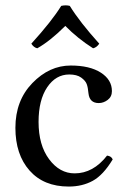

<svg xmlns="http://www.w3.org/2000/svg" viewBox="-20 -682 468 712"><path d="M238.8 -660.2Q275.9 -600.1 348.1 -520Q338.4 -505.9 325.2 -502.9Q267.1 -540 222.2 -585.9Q166 -529.8 118.2 -502.9Q105 -505.9 96.2 -520Q172.4 -604 207 -660.2Q224.6 -664.1 238.8 -660.2ZM397.9 -90.8Q362.8 -32.7 324 -11.5Q285.2 9.8 234.9 9.8Q142.1 9.8 89.6 -49.6Q37.1 -108.9 37.1 -208Q37.1 -309.1 100.1 -374Q163.1 -439 242.2 -439Q313 -439 354 -412.6Q395 -386.2 395 -344.2Q395 -323.2 379.4 -311.5Q363.8 -299.8 346.2 -299.8Q312 -299.8 308.1 -335.9Q306.2 -357.9 301.5 -370.4Q296.9 -382.8 281 -394.3Q265.1 -405.8 236.8 -405.8Q187 -405.8 155 -358.4Q123 -311 123 -230Q123 -144 162.1 -91.6Q201.2 -39.1 256.8 -39.1Q325.7 -39.1 377 -105Q393.1 -103 397.9 -90.8Z"/></svg>

Font: Linux Libertine
Style: Regular
Weight: 400
Designer: Philipp H. Poll
Foundry: Philipp H. Poll
Version: Version 5.3.0 ; ttfautohint (v0.9)